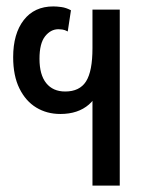

<svg xmlns="http://www.w3.org/2000/svg" viewBox="-20 -578 473 598"><path d="M268 0V-333L294 -337Q291 -282 257 -252.5Q223 -223 168 -223Q126 -223 93 -243Q60 -263 40.5 -302.5Q21 -342 21 -400Q21 -473 54 -515.5Q87 -558 146 -558Q157 -558 171.5 -556Q186 -554 201 -546L191 -480Q182 -485 174.5 -486Q167 -487 162 -487Q138 -487 120.5 -465Q103 -443 103 -395Q103 -345 124 -319Q145 -293 183 -293Q228 -293 248 -324.5Q268 -356 268 -428V-548H353V0Z"/></svg>

Font: Noto Sans Thai Condensed
Style: Regular
Weight: 400
Width: 3
Designer: Monotype Design Team
Foundry: Monotype Imaging Inc.
Version: Version 2.002